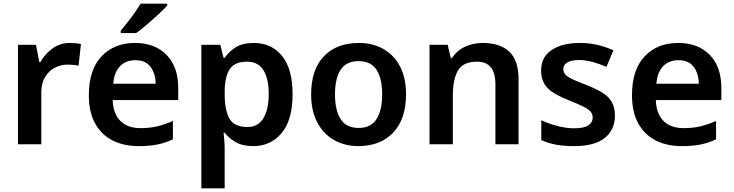

<svg xmlns="http://www.w3.org/2000/svg" viewBox="-20 -786 3998 1046"><path d="M360 -552Q375 -552 392 -550.5Q409 -549 421 -546L408 -428Q396 -431 380.5 -432.5Q365 -434 347 -434Q312 -434 279.5 -417.5Q247 -401 226 -367Q205 -333 205 -281V0H78V-542H176L194 -448H200Q224 -491 265.5 -521.5Q307 -552 360 -552Z M715 -552Q824 -552 887.5 -487Q951 -422 951 -306V-241H594Q596 -168 635 -128Q674 -88 746 -88Q797 -88 838 -98Q879 -108 922 -127V-27Q882 -8 839 1Q796 10 735 10Q655 10 594 -20.5Q533 -51 498.5 -113Q464 -175 464 -267Q464 -406 533 -479Q602 -552 715 -552ZM717 -458Q665 -458 633.5 -425Q602 -392 597 -330H828Q827 -386 800 -422Q773 -458 717 -458ZM891 -756Q874 -737 843.5 -708.5Q813 -680 780 -652Q747 -624 722 -606H638V-619Q653 -637 673.5 -663Q694 -689 713.5 -716.5Q733 -744 746 -766H891Z M1363 -552Q1459 -552 1516.5 -481.5Q1574 -411 1574 -272Q1574 -133 1514.5 -61.5Q1455 10 1360 10Q1300 10 1262.5 -12.5Q1225 -35 1204 -63H1198Q1200 -45 1202 -20.5Q1204 4 1204 27V240H1077V-542H1180L1198 -471H1204Q1226 -504 1263.5 -528Q1301 -552 1363 -552ZM1326 -450Q1259 -450 1232 -410Q1205 -370 1204 -289V-273Q1204 -186 1230 -140Q1256 -94 1328 -94Q1386 -94 1415 -142Q1444 -190 1444 -274Q1444 -358 1415 -404Q1386 -450 1326 -450Z M2192 -272Q2192 -137 2122 -63.5Q2052 10 1932 10Q1858 10 1800 -23Q1742 -56 1708.5 -119Q1675 -182 1675 -272Q1675 -407 1744.5 -479.5Q1814 -552 1935 -552Q2010 -552 2068 -519.5Q2126 -487 2159 -424.5Q2192 -362 2192 -272ZM1805 -272Q1805 -186 1835.5 -137.5Q1866 -89 1934 -89Q2001 -89 2031.5 -137.5Q2062 -186 2062 -272Q2062 -358 2031.5 -405.5Q2001 -453 1933 -453Q1866 -453 1835.5 -405.5Q1805 -358 1805 -272Z M2611 -552Q2703 -552 2754 -505Q2805 -458 2805 -353V0H2679V-327Q2679 -450 2579 -450Q2503 -450 2475 -402Q2447 -354 2447 -264V0H2320V-542H2419L2436 -469H2442Q2468 -510 2512.5 -531Q2557 -552 2611 -552Z M3330 -156Q3330 -78 3274 -34Q3218 10 3109 10Q3051 10 3008.5 2Q2966 -6 2929 -23V-131Q2968 -112 3017 -99.5Q3066 -87 3107 -87Q3161 -87 3185 -103Q3209 -119 3209 -146Q3209 -163 3198.5 -176.5Q3188 -190 3160.5 -204Q3133 -218 3083 -238Q3033 -258 2998.5 -278.5Q2964 -299 2946 -328.5Q2928 -358 2928 -402Q2928 -476 2986 -514Q3044 -552 3139 -552Q3190 -552 3234.5 -541.5Q3279 -531 3322 -512L3284 -422Q3247 -438 3208 -448.5Q3169 -459 3136 -459Q3093 -459 3071 -446Q3049 -433 3049 -410Q3049 -392 3060.5 -379.5Q3072 -367 3099.5 -354Q3127 -341 3177 -322Q3226 -303 3260.5 -282Q3295 -261 3312.5 -231Q3330 -201 3330 -156Z M3674 -552Q3783 -552 3846.5 -487Q3910 -422 3910 -306V-241H3553Q3555 -168 3594 -128Q3633 -88 3705 -88Q3756 -88 3797 -98Q3838 -108 3881 -127V-27Q3841 -8 3798 1Q3755 10 3694 10Q3614 10 3553 -20.5Q3492 -51 3457.5 -113Q3423 -175 3423 -267Q3423 -406 3492 -479Q3561 -552 3674 -552ZM3676 -458Q3624 -458 3592.5 -425Q3561 -392 3556 -330H3787Q3786 -386 3759 -422Q3732 -458 3676 -458Z"/></svg>

Font: Noto Sans Lao UI SemBd
Style: Regular
Weight: 600
Designer: Monotype Design Team
Foundry: Monotype Imaging Inc.
Version: Version 2.000; ttfautohint (v1.8.4.7-5d5b)